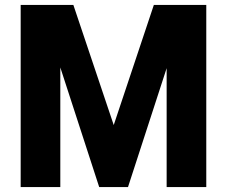

<svg xmlns="http://www.w3.org/2000/svg" viewBox="-20 -760 922 780"><path d="M64 -740V0H225V-486L383 0H500L657 -483V0H818V-740H605L442 -252L278 -740Z"/></svg>

Font: Malmofest
Style: Bold
Weight: 700
Designer: Jonny Pinhorn (Poppins), Kolossal
Version: Version 1.004;Glyphs 3.1.2 (3151)